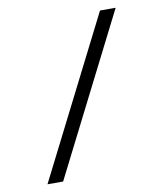

<svg xmlns="http://www.w3.org/2000/svg" viewBox="-82 -719 729 858"><g transform="rotate(-10 283.0 -290.0)"><path d="M64 72H135L501 -652H430Z"/></g></svg>

Font: Charger Static
Style: 2
Weight: 1000
Designer: Jasper
Foundry: KineticPlasma Fonts/Cannot Into Space Fonts
Version: Version 1.1